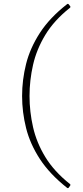

<svg xmlns="http://www.w3.org/2000/svg" viewBox="-20 -857 435 1008"><path d="M341 128Q337 133 332 129Q241 57 189.5 -22Q138 -101 117 -184.5Q96 -268 96 -353Q96 -438 117 -521.5Q138 -605 189.5 -684.5Q241 -764 332 -835Q337 -839 341 -834L348 -825Q352 -820 347 -816Q264 -750 218 -674Q172 -598 153.5 -516.5Q135 -435 135 -353Q135 -271 153.5 -189.5Q172 -108 218 -32.5Q264 43 347 109Q352 113 348 118Z"/></svg>

Font: Hahmlet Thin
Style: Regular
Weight: 250
Version: Version 1.002